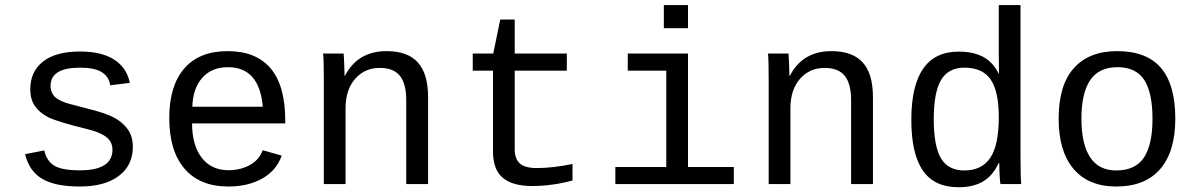

<svg xmlns="http://www.w3.org/2000/svg" viewBox="-20 -745 4841 777"><path d="M517.6 -150.9Q517.6 -75.7 460.7 -33Q403.8 9.8 303.2 9.8Q202.6 9.8 150.1 -21.7Q97.7 -53.2 81.5 -121.1L159.2 -136.2Q168.5 -94.2 199 -75Q229.5 -55.7 303.2 -55.7Q435.1 -55.7 435.1 -139.2Q435.1 -170.4 411.1 -189.7Q387.2 -209 337.9 -221.2Q209 -252.9 174.3 -271Q139.6 -289.1 121.1 -316.2Q102.5 -343.3 102.5 -383.8Q102.5 -455.6 154.3 -496.1Q206.1 -536.6 304.2 -536.6Q390.1 -536.6 441.4 -504.2Q492.7 -471.7 505.4 -409.7L426.3 -399.9Q420.9 -435.1 391.6 -453.1Q362.3 -471.2 304.2 -471.2Q184.6 -471.2 184.6 -397.5Q184.6 -368.2 204.8 -350.6Q225.1 -333 270 -322.3L328.1 -307.1Q407.7 -287.6 442.6 -268.6Q477.5 -249.5 497.6 -220.9Q517.6 -192.4 517.6 -150.9Z M757.3 -245.6Q757.3 -156.7 796.6 -106.4Q835.9 -56.2 904.3 -56.2Q954.6 -56.2 992.4 -77.9Q1030.3 -99.6 1043 -137.2L1120.1 -115.2Q1098.6 -54.7 1041.3 -22.5Q983.9 9.8 904.3 9.8Q789.1 9.8 727.1 -62Q665 -133.8 665 -267.6Q665 -397.9 725.8 -468Q786.6 -538.1 901.4 -538.1Q1016.1 -538.1 1075.2 -468.3Q1134.3 -398.4 1134.3 -257.3V-245.6ZM902.3 -473.1Q836.9 -473.1 798.8 -430.4Q760.7 -387.7 758.3 -313H1043.5Q1029.8 -473.1 902.3 -473.1Z M1624 0V-339.4Q1624 -405.8 1598.4 -438Q1572.8 -470.2 1516.6 -470.2Q1456.1 -470.2 1417.2 -426Q1378.4 -381.8 1378.4 -306.2V0H1290.5V-415.5Q1290.5 -507.8 1287.6 -528.3H1370.6Q1371.1 -525.9 1371.6 -515.1Q1372.1 -504.4 1372.8 -490.5Q1373.5 -476.6 1374.5 -438H1376Q1427.2 -538.1 1544.9 -538.1Q1629.4 -538.1 1670.9 -492.4Q1712.4 -446.8 1712.4 -352.1V0Z M1893.1 -459V-528.3H1976.1L2004.4 -666H2063V-528.3H2273.9V-459H2063V-140.6Q2063 -102.1 2083.7 -83.5Q2104.5 -64.9 2151.9 -64.9Q2217.3 -64.9 2296.9 -81.5V-14.6Q2214.4 7.8 2133.3 7.8Q2054.2 7.8 2014.6 -25.6Q1975.1 -59.1 1975.1 -131.3V-459Z M2764.2 -69.3H2949.7V0H2470.2V-69.3H2676.3V-459H2520.5V-528.3H2764.2ZM2666.5 -630.9V-724.6H2764.2V-630.9Z M3424.3 0V-339.4Q3424.3 -405.8 3398.7 -438Q3373 -470.2 3316.9 -470.2Q3256.3 -470.2 3217.5 -426Q3178.7 -381.8 3178.7 -306.2V0H3090.8V-415.5Q3090.8 -507.8 3087.9 -528.3H3170.9Q3171.4 -525.9 3171.9 -515.1Q3172.4 -504.4 3173.1 -490.5Q3173.8 -476.6 3174.8 -438H3176.3Q3227.5 -538.1 3345.2 -538.1Q3429.7 -538.1 3471.2 -492.4Q3512.7 -446.8 3512.7 -352.1V0Z M4021.5 -85Q3997.6 -33.7 3958 -10.5Q3918.5 12.7 3859.4 12.7Q3760.7 12.7 3714.4 -55.2Q3668 -123 3668 -259.8Q3668 -536.1 3859.4 -536.1Q3918.5 -536.1 3958.3 -515.1Q3998 -494.1 4022 -446.3H4022.9L4022 -520V-724.6H4109.9V-108.9Q4109.9 -26.4 4112.8 0H4028.8Q4026.9 -7.3 4025.4 -35.6Q4023.9 -64 4023.9 -85ZM3758.8 -262.7Q3758.8 -154.3 3787.8 -104.7Q3816.9 -55.2 3882.3 -55.2Q3953.6 -55.2 3987.8 -106.7Q4022 -158.2 4022 -270.5Q4022 -375.5 3989 -423.3Q3956.1 -471.2 3883.3 -471.2Q3817.4 -471.2 3788.1 -420.9Q3758.8 -370.6 3758.8 -262.7Z M4736.3 -264.6Q4736.3 -131.3 4675 -60.8Q4613.8 9.8 4498 9.8Q4384.8 9.8 4324.5 -61.5Q4264.2 -132.8 4264.2 -264.6Q4264.2 -400.9 4325.9 -469.5Q4387.7 -538.1 4501 -538.1Q4620.1 -538.1 4678.2 -470.2Q4736.3 -402.3 4736.3 -264.6ZM4644 -264.6Q4644 -369.6 4610.6 -421.4Q4577.1 -473.1 4502.4 -473.1Q4426.8 -473.1 4391.6 -420.4Q4356.4 -367.7 4356.4 -264.6Q4356.4 -162.1 4391.6 -108.6Q4426.8 -55.2 4497.1 -55.2Q4574.7 -55.2 4609.4 -107.4Q4644 -159.7 4644 -264.6Z"/></svg>

Font: Courier New
Style: Regular
Weight: 400
Designer: Steve Matteson
Foundry: Ascender Corporation
Version: Version 2.00.3